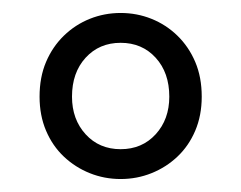

<svg xmlns="http://www.w3.org/2000/svg" viewBox="-20 -705 371 296"><path d="M166 -429Q141 -429 118.5 -438Q96 -447 78.5 -463.5Q61 -480 51 -503.5Q41 -527 41 -556Q41 -586 51 -609.5Q61 -633 78.5 -650Q96 -667 118.5 -676Q141 -685 166 -685Q191 -685 213.5 -676Q236 -667 253.5 -650Q271 -633 281 -609.5Q291 -586 291 -556Q291 -527 281 -503.5Q271 -480 253.5 -463.5Q236 -447 213.5 -438Q191 -429 166 -429ZM166 -475Q199 -475 220 -498Q241 -521 241 -556Q241 -593 220 -616Q199 -639 166 -639Q133 -639 112 -616Q91 -593 91 -556Q91 -521 112 -498Q133 -475 166 -475Z"/></svg>

Font: SourceSansPro
Style: Book
Weight: 400
Designer: Paul D. Hunt
Foundry: Adobe Systems Incorporated
Version: Version 2.021;PS 2.000;hotconv 1.0.86;makeotf.lib2.5.63406